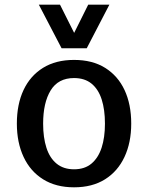

<svg xmlns="http://www.w3.org/2000/svg" viewBox="-20 -798 639 828"><path d="M299.3 9.8Q221.2 9.8 166 -24.7Q110.8 -59.1 81.8 -121.1Q52.7 -183.1 52.7 -265.1Q52.7 -348.1 81.5 -409.7Q110.4 -471.2 165.5 -505.4Q220.7 -539.6 299.3 -539.6Q378.4 -539.6 433.3 -505.4Q488.3 -471.2 517.1 -409.7Q545.9 -348.1 545.9 -265.1Q545.9 -183.1 516.8 -121.1Q487.8 -59.1 432.9 -24.7Q377.9 9.8 299.3 9.8ZM299.3 -67.9Q345.2 -67.9 374.5 -92.5Q403.8 -117.2 418.2 -161.1Q432.6 -205.1 432.6 -264.6Q432.6 -325.2 418.5 -369.1Q404.3 -413.1 374.8 -437.3Q345.2 -461.4 299.3 -461.4Q231 -461.4 198.5 -408.2Q166 -355 166 -264.6Q166 -205.1 180.2 -160.9Q194.3 -116.7 224.1 -92.3Q253.9 -67.9 299.3 -67.9ZM245.6 -589.8 147.5 -777.8H238.8L299.8 -656.2L360.4 -777.8H451.7L354 -589.8Z"/></svg>

Font: Comme Medium
Style: Regular
Weight: 500
Version: Version 1.000;gftools[0.9.27]